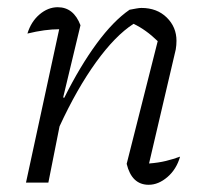

<svg xmlns="http://www.w3.org/2000/svg" viewBox="-20 -506 573 532"><path d="M52 0 144 -425Q105 -425 56 -413Q66 -446 89.5 -466Q113 -486 140 -486Q184 -486 203 -436L155 -236L158 -235Q202 -323 248 -385.5Q294 -448 339 -479Q350 -481 358 -482.5Q366 -484 372 -484Q415 -484 442 -457.5Q469 -431 469 -393Q469 -387 468.5 -381Q468 -375 467 -369L393 -53Q419 -55 439.5 -60Q460 -65 479 -72Q469 -37 444 -15.5Q419 6 392 6Q345 6 331 -52L417 -392Q384 -424 350 -440Q299 -407 246 -333.5Q193 -260 145 -156L114 0Z"/></svg>

Font: Piazzolla Light
Style: Italic
Weight: 300
Italic angle: -11.3°
Designer: Juan Pablo del Peral
Foundry: Huerta Tipografica
Version: Version 1.330